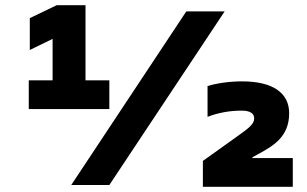

<svg xmlns="http://www.w3.org/2000/svg" viewBox="-20 -714 1185 741"><path d="M91 -293H402V-404H310V-694H199L95 -644V-521L183 -564V-404H91ZM255 0H402L847 -670H699ZM763 7H1110V-104H954V-107L976 -119C1035 -151 1096 -186 1096 -277C1096 -356 1032 -400 914 -400C866 -400 818 -393 781 -382V-263C822 -279 866 -287 913 -287C944 -287 961 -277 961 -257C961 -234 938 -218 889 -183L763 -93Z"/></svg>

Font: LT Wave Alt Black
Style: Regular
Weight: 900
Designer: Daniel Lyons
Version: Version 2.5 (Glyphs App)